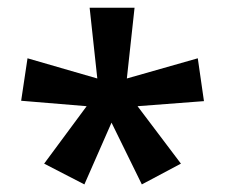

<svg xmlns="http://www.w3.org/2000/svg" viewBox="-20 -780 587 501"><path d="M213.9 -759.8 233.9 -575.2 51.8 -627.9 35.2 -517.1 206.1 -502.9 95.2 -353 200.2 -298.8 271 -460 350.1 -298.8 452.1 -353 338.9 -502.9 512.2 -516.1 496.1 -627.9 311 -575.2 331.1 -759.8Z"/></svg>

Font: Noto Reveo Sans
Style: Regular
Weight: 600
Designer: Monotype Design Team
Foundry: Monotype Imaging Inc.
Version: Version 2.007